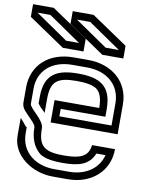

<svg xmlns="http://www.w3.org/2000/svg" viewBox="-98 -987 821 1058"><g transform="rotate(10 312.5 -458.5)"><path d="M41.7 -458.3V-375C41.7 -359.4 46.9 -344.8 58.3 -331.2C82.8 -302.8 125 -267.5 125 -250C125 -190.6 142.7 -145.8 178.1 -113.5C200 -93.8 244.8 -83.3 311.5 -83.3C405.5 -83.3 459.8 -101.4 486.5 -166.7H537.5C518.9 -92.3 450 -41.7 356.2 -41.7H270.8C172.2 -41.7 83.3 -100 83.3 -209.4V-242.7C83.3 -243.8 83.3 -243.8 82.3 -243.8C74.6 -243.8 71.3 -257.8 41.7 -287.5V-187.5C41.7 -77.8 155 0 270.8 0H356.2C485.7 0 583.3 -83.3 583.3 -208.3H455.2C447.2 -152.5 418.8 -125 311.5 -125C206.9 -125 166.7 -148.6 166.7 -250C166.7 -300.2 83.3 -347 83.3 -375V-458.3C83.3 -561.5 159.5 -625 270.8 -625H354.2C465.8 -625 541.7 -559.1 541.7 -457.3V-333.3H250V-375H500V-416.7C500 -550 429.8 -583.3 311.5 -583.3C197.6 -583.3 125 -550.8 125 -420.8V-382.3C147.4 -353.5 158.1 -349 166.7 -337.5V-416.7C166.7 -516.7 205.1 -541.7 311.5 -541.7C364.6 -541.7 402.1 -534.4 422.9 -519.8C446.9 -502.1 458.3 -467.7 458.3 -416.7H208.3V-291.7H583.3V-458.3C583.3 -584.3 486.1 -666.7 354.2 -666.7H270.8C133.8 -666.7 41.7 -583.6 41.7 -458.3ZM214.6 -750 32.3 -875H104.2L286.5 -750ZM115.6 -916.7H0V-845.8L203.1 -708.3H318.8V-779.2ZM435.4 -750 253.1 -875H327.1L509.4 -750ZM338.5 -916.7H221.9V-845.8L424 -708.3H541.7V-779.2Z"/></g></svg>

Font: Sportrop
Style: Regular
Weight: 500
Version: Version 0.9